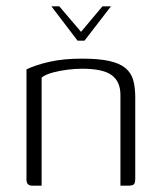

<svg xmlns="http://www.w3.org/2000/svg" viewBox="-20 -589 508 609"><path d="M143 -569H168L237 -488L305 -569H332L248 -460H226ZM83 0Q64 0 64 -19V-369Q93 -383 137 -393Q181 -403 240 -403Q294 -403 327 -395.5Q360 -388 378 -373Q396 -358 402.5 -335Q409 -312 409 -280V-23Q409 -15 407.5 -9.5Q406 -4 400.5 -2Q395 0 386 0H362V-288Q362 -330 334.5 -350.5Q307 -371 240 -371Q219 -371 194.5 -368Q170 -365 147.5 -359Q125 -353 112 -343V0Z"/></svg>

Font: Genos Light
Style: Regular
Weight: 300
Designer: Robert E. Leuschke
Foundry: Robert E. Leuschke
Version: Version 1.010